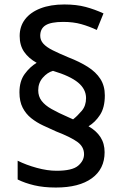

<svg xmlns="http://www.w3.org/2000/svg" viewBox="-20 -832 550 859"><path d="M230 7Q175 7 133 -3Q91 -13 59 -29V-113Q97 -94 144.5 -81Q192 -68 233 -68Q303 -68 329.5 -90.5Q356 -113 356 -142Q356 -175 327 -196.5Q298 -218 231 -244Q202 -257 173 -270.5Q144 -284 120 -303Q96 -322 81.5 -350Q67 -378 67 -419Q67 -469 90.5 -501Q114 -533 144 -551Q108 -571 88 -600Q68 -629 68 -671Q68 -714 92 -745.5Q116 -777 161 -794.5Q206 -812 268 -812Q322 -812 363 -801Q404 -790 443 -772L413 -698Q379 -714 343.5 -724Q308 -734 263 -734Q208 -734 184 -719Q160 -704 160 -672Q160 -652 174 -636.5Q188 -621 216 -607Q244 -593 287 -575Q336 -556 372.5 -533Q409 -510 429 -479Q449 -448 449 -405Q449 -351 427.5 -318Q406 -285 376 -267Q411 -247 429.5 -218.5Q448 -190 448 -151Q448 -76 391 -34.5Q334 7 230 7ZM307 -298Q327 -314 346 -336.5Q365 -359 365 -393Q365 -433 329.5 -462.5Q294 -492 217 -515Q192 -508 171.5 -484.5Q151 -461 151 -428Q151 -401 166 -381Q181 -361 211 -344Q241 -327 287 -307Z"/></svg>

Font: Menbere
Style: Regular
Weight: 400
Designer: Aleme Tadesse
Foundry: Sorkin Type Co
Version: Version 1.000